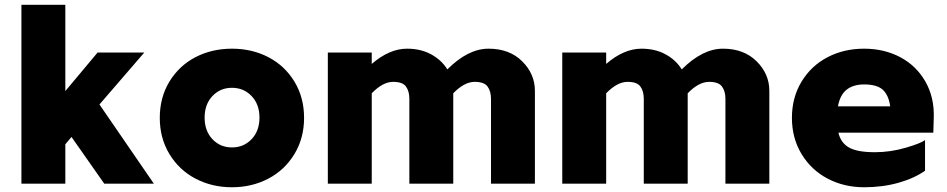

<svg xmlns="http://www.w3.org/2000/svg" viewBox="-20 -770 3970 805"><path d="M417 0 279.8 -195.8 253.9 -165V0H69.8V-750H253.9V-388.2L389.2 -549.8H585L397 -332L625 0Z M952.6 -565.9Q1036.6 -565.9 1105.2 -530.3Q1173.8 -494.6 1214.4 -428Q1254.9 -361.3 1254.9 -275.9Q1254.9 -190.9 1214.4 -124Q1173.8 -57.1 1105 -21Q1036.1 15.1 952.6 15.1Q868.7 15.1 799.8 -21Q731 -57.1 690.4 -124Q649.9 -190.9 649.9 -275.9Q649.9 -361.3 690.4 -428Q731 -494.6 799.6 -530.3Q868.2 -565.9 952.6 -565.9ZM1034.9 -367.2Q1002 -401.9 952.6 -401.9Q903.3 -401.9 870.6 -367.2Q837.9 -332.5 837.9 -276.9Q837.9 -221.2 870.6 -186.5Q903.3 -151.9 952.6 -151.9Q1002 -151.9 1034.9 -186.5Q1067.9 -221.2 1067.9 -276.9Q1067.9 -332.5 1034.9 -367.2Z M2028.3 -565.9Q2116.2 -565.9 2169.4 -512.9Q2222.7 -460 2222.7 -389.2V0H2038.6V-356Q2038.6 -387.7 2024.2 -407.2Q2009.8 -426.8 1970.2 -426.8Q1926.8 -426.8 1880.4 -378.9V0H1696.3V-356Q1696.3 -387.7 1682.1 -407.2Q1668 -426.8 1628.4 -426.8Q1585 -426.8 1538.6 -378.9V0H1354.5V-549.8H1538.6V-502Q1612.8 -565.9 1686.5 -565.9Q1744.1 -565.9 1787.6 -542.2Q1831.1 -518.6 1855.5 -479Q1942.4 -565.9 2028.3 -565.9Z M3011.2 -565.9Q3099.1 -565.9 3152.3 -512.9Q3205.6 -460 3205.6 -389.2V0H3021.5V-356Q3021.5 -387.7 3007.1 -407.2Q2992.7 -426.8 2953.1 -426.8Q2909.7 -426.8 2863.3 -378.9V0H2679.2V-356Q2679.2 -387.7 2665 -407.2Q2650.9 -426.8 2611.3 -426.8Q2567.9 -426.8 2521.5 -378.9V0H2337.4V-549.8H2521.5V-502Q2595.7 -565.9 2669.4 -565.9Q2727.1 -565.9 2770.5 -542.2Q2814 -518.6 2838.4 -479Q2925.3 -565.9 3011.2 -565.9Z M3603 -565.9Q3687 -565.9 3754.4 -530.3Q3821.8 -494.6 3859.9 -428Q3897.9 -361.3 3895 -275.9L3893.1 -213.9H3495.1Q3505.4 -170.4 3540.3 -151.1Q3575.2 -131.8 3648.4 -131.8Q3713.9 -131.8 3778.6 -150.9Q3843.3 -169.9 3858.4 -183.1V-54.2Q3813.5 -22.5 3747.1 -3.7Q3680.7 15.1 3603 15.1Q3519 15.1 3450.2 -21Q3381.3 -57.1 3340.8 -124Q3300.3 -190.9 3300.3 -275.9Q3300.3 -361.3 3340.8 -428Q3381.3 -494.6 3450 -530.3Q3518.6 -565.9 3603 -565.9ZM3603 -416Q3558.1 -416 3530.3 -394.5Q3502.4 -373 3493.2 -324.2H3712.4Q3705.6 -371.6 3681.2 -393.8Q3656.7 -416 3603 -416Z"/></svg>

Font: Stilu Bold
Style: Regular
Weight: 700
Designer: Genilson Lima Santos
Foundry: Genilson Lima Santos
Version: Version 1.200;PS 001.200;hotconv 1.0.88;makeotf.lib2.5.64775